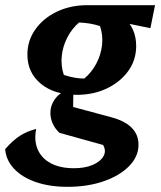

<svg xmlns="http://www.w3.org/2000/svg" viewBox="-59 -519 623 743"><path d="M202 204Q133 204 79.5 185.5Q26 167 -5 133.5Q-36 100 -39 58Q-9 24 18 6.5Q45 -11 81 -20Q72 25 87 59.5Q102 94 138 113Q174 132 227 132Q270 132 300 119Q330 106 341.5 85.5Q353 65 340 42L171 -5Q153 -22 144.5 -42Q136 -62 136 -81Q136 -116 160 -143.5Q184 -171 225 -174L224 -105L369 -66Q477 -38 477 41Q477 87 440.5 124Q404 161 342 182.5Q280 204 202 204ZM238 -152Q151 -152 99 -195Q47 -238 47 -308Q47 -362 78 -405.5Q109 -449 161.5 -474Q214 -499 279 -499Q364 -499 416 -455.5Q468 -412 468 -341Q468 -287 437.5 -244.5Q407 -202 355 -177Q303 -152 238 -152ZM267 -215Q296 -239 314 -273.5Q332 -308 336 -345.5Q340 -383 328 -418Q310 -424 290 -427.5Q270 -431 247 -432Q219 -408 201.5 -374Q184 -340 180 -302.5Q176 -265 188 -229Q213 -221 232 -218Q251 -215 267 -215ZM422 -394 279 -499H541L523 -410L440 -427Z"/></svg>

Font: Piazzolla Thin ExtraBold
Style: Italic
Weight: 800
Italic angle: -11.3°
Version: Version 2.005